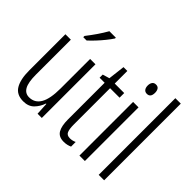

<svg xmlns="http://www.w3.org/2000/svg" viewBox="-149 -1051 1346 1346"><g transform="rotate(45 524.5 -377.5)"><path d="M364 -532V0H322L317 -92H313Q299 -50 269.5 -20Q240 10 189 10Q123 10 94.5 -37.5Q66 -85 66 -173V-532H120V-185Q120 -109 139.5 -74Q159 -39 198 -39Q254 -39 282.5 -88Q311 -137 311 -240V-532ZM333 -757Q318 -734 295 -705.5Q272 -677 247 -650.5Q222 -624 202 -606H169V-618Q200 -658 224 -693Q248 -728 269 -765H333Z M604 -38Q616 -38 628.5 -41Q641 -44 651 -49V-3Q638 3 623 6.5Q608 10 590 10Q541 10 521 -23.5Q501 -57 501 -123V-486H451V-517L502 -532L517 -657H555V-532H649V-486H555V-126Q555 -81 564.5 -59.5Q574 -38 604 -38Z M765 -732Q784 -732 792.5 -719Q801 -706 801 -686Q801 -640 765 -640Q747 -640 737.5 -652.5Q728 -665 728 -686Q728 -706 737 -719Q746 -732 765 -732ZM791 -532V0H737V-532Z M982 0H928V-760H982Z"/></g></svg>

Font: Noto Sans Myanmar ExtraCondensed Light
Style: Regular
Weight: 300
Width: 2
Designer: Monotype Design Team
Foundry: Monotype Imaging Inc.
Version: Version 2.107; ttfautohint (v1.8.4.7-5d5b)